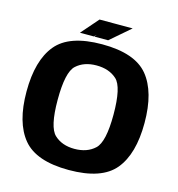

<svg xmlns="http://www.w3.org/2000/svg" viewBox="-117 -906 940 1013"><g transform="rotate(15 353.0 -399.5)"><path d="M350 5.5Q529.5 5.5 601 -81.2Q672.5 -168 672.5 -337.5Q672.5 -507 601 -594Q529.5 -681 350 -681Q171 -681 99.5 -594.2Q28 -507.5 28 -337.5Q28 -168 99.8 -81.2Q171.5 5.5 350 5.5ZM350 -110Q281.5 -110 239.8 -149.2Q198 -188.5 198 -337.5Q198 -489 239.8 -527.2Q281.5 -565.5 350 -565.5Q419 -565.5 461 -527.2Q503 -489 503 -337.5Q503 -188.5 461 -149.2Q419 -110 350 -110ZM298.5 -709.5H374L483 -803.5H381ZM220 -709.5H295.5L400.5 -803.5H302Z"/></g></svg>

Font: Anybody Thin
Style: Bold
Weight: 700
Version: Version 1.113;gftools[0.9.25]